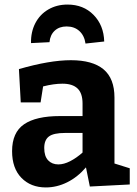

<svg xmlns="http://www.w3.org/2000/svg" viewBox="-20 -810 601 842"><path d="M482 -93 549 -72V-1L374 8L357 -76Q320 -33 274.5 -10.5Q229 12 181 12Q115 12 74 -30Q33 -72 33 -147Q33 -229 85.5 -265Q138 -301 243 -301H342V-356Q342 -401 320 -422Q298 -443 254 -443Q216 -443 169 -431L158 -361H71L63 -507Q198 -546 291 -546Q386 -546 434 -506Q482 -466 482 -382ZM236 -89Q260 -89 287.5 -103Q315 -117 342 -141V-227H266Q215 -227 194.5 -211.5Q174 -196 174 -161Q174 -125 191 -107Q208 -89 236 -89ZM437 -628 355 -619Q350 -654 328 -674Q306 -694 272 -694Q240 -694 220 -675.5Q200 -657 197 -625L116 -621Q115 -670 135 -708.5Q155 -747 192 -768.5Q229 -790 276 -790Q346 -790 390.5 -744.5Q435 -699 437 -628Z"/></svg>

Font: Bitter Pro
Style: Bold
Weight: 700
Designer: Sol Matas, and Bitter project Authors
Foundry: Sol Matas
Version: Version 1.010